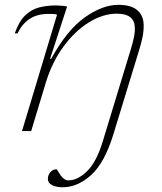

<svg xmlns="http://www.w3.org/2000/svg" viewBox="-20 -542 668 794"><path d="M238.5 232.5Q213.5 232.5 195.8 223.8Q178 215 178 197.5Q178 182 188.2 170Q198.5 158 214 158Q215.5 158 219.5 165.5Q223.5 173 230.5 183Q246 204 262.5 204Q301 204 340.2 165.8Q379.5 127.5 405.5 41L521 -338.5Q529 -365 533.8 -387.2Q538.5 -409.5 537.5 -429.5Q535 -485.5 463.5 -485.5Q405.5 -485.5 347.2 -449.2Q289 -413 242 -348.8Q195 -284.5 169.5 -200.5L109 0H71L216 -481.5Q209 -484 199 -484.2Q189 -484.5 180.5 -484.5Q134 -484.5 102.8 -464Q71.5 -443.5 52.5 -404H41Q58 -452.5 83 -477.2Q108 -502 140.2 -510.8Q172.5 -519.5 211.5 -519.5Q222.5 -519.5 236 -518.2Q249.5 -517 257.5 -515L187 -298.5H191.5Q257 -418 330.5 -470Q404 -522 469 -522Q521.5 -522 547 -500.5Q572.5 -479 574 -442Q575 -416 569.5 -389Q564 -362 554.5 -332L449 13Q412.5 132 356.5 182.2Q300.5 232.5 238.5 232.5Z"/></svg>

Font: Newsreader Caption ExtraLight
Style: Italic
Weight: 275
Italic angle: -17°
Designer: Hugues Gentile
Foundry: Production Type
Version: Version 1.001